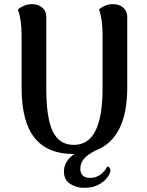

<svg xmlns="http://www.w3.org/2000/svg" viewBox="-20 -728 710 925"><path d="M593 -647V-306Q593 -62 441 -3Q404 15 385.5 36Q367 57 367 84Q367 129 414 129Q467 129 498 73Q512 80 512 93Q512 100 510 104Q498 135 465 156Q432 177 386 177Q349 177 318.5 158Q288 139 288 98Q288 49 338 14H335Q209 14 146.5 -64Q84 -142 84 -306V-560Q84 -634 66 -682Q77 -692 95 -700Q113 -708 135 -708Q164 -708 183.5 -691.5Q203 -675 203 -647V-301Q203 -159 234.5 -94.5Q266 -30 335 -30Q406 -30 440 -98Q474 -166 474 -301V-560Q474 -637 457 -682Q467 -692 484.5 -700Q502 -708 525 -708Q554 -708 573.5 -691.5Q593 -675 593 -647Z"/></svg>

Font: Arima Madurai ExtraBold
Style: Regular
Weight: 800
Designer: Joana Correia and Natanael Gama
Foundry: NDISCOVER
Version: Version 1.020